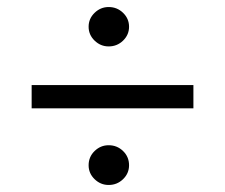

<svg xmlns="http://www.w3.org/2000/svg" viewBox="-20 -599 640 546"><path d="M232 -523Q232 -546 249 -562.5Q266 -579 289 -579Q313 -579 330 -562.5Q347 -546 347 -523Q347 -500 330 -483.5Q313 -467 289 -467Q266 -467 249 -483.5Q232 -500 232 -523ZM70 -357H530V-291H70ZM232 -129Q232 -153 249 -169.5Q266 -186 289 -186Q313 -186 330 -169.5Q347 -153 347 -129Q347 -106 330 -89.5Q313 -73 289 -73Q266 -73 249 -89.5Q232 -106 232 -129Z"/></svg>

Font: Krub Medium
Style: Regular
Weight: 500
Designer: Ekaluck Peanpanawate
Foundry: Cadson Demak Co.,Ltd.
Version: Version 1.000; ttfautohint (v1.6)